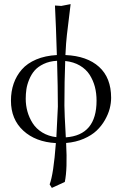

<svg xmlns="http://www.w3.org/2000/svg" viewBox="-20 -686 619 933"><path d="M294.9 198.2 231.9 227.1 221.2 210Q240.2 160.6 251.5 9.3Q152.8 3.9 93 -51.3Q33.2 -106.4 33.2 -196.8Q33.2 -241.7 46.4 -279.8Q59.6 -317.9 85.9 -348.1Q112.3 -378.4 156 -397Q199.7 -415.5 256.3 -418.5Q252 -563 247.1 -659.2L277.8 -657.2L323.2 -666L305.2 -517.1Q300.8 -481 297.9 -418.5Q402.8 -414.1 461.4 -361.1Q520 -308.1 520 -210.9Q520 -185.5 513.2 -158.7Q506.3 -131.8 490 -103Q473.6 -74.2 449.5 -51.3Q425.3 -28.3 387 -11.7Q348.6 4.9 301.3 8.8Q308.1 134.8 294.9 198.2ZM299.8 -18.6Q449.2 -28.8 449.2 -196.8Q449.2 -232.4 441.2 -263.7Q433.1 -294.9 415.8 -322.3Q398.4 -349.6 368.2 -367.4Q337.9 -385.3 296.9 -389.6Q293 -294.4 293 -172.9Q293 -138.2 299.8 -18.6ZM257.3 -390.6Q220.2 -388.7 192.1 -375.2Q164.1 -361.8 147.9 -343Q131.8 -324.2 121.6 -299.1Q111.3 -273.9 108.2 -251.7Q105 -229.5 105 -206.1Q105 -174.3 113.3 -144.3Q121.6 -114.3 138.7 -87.4Q155.8 -60.5 185.5 -42.2Q215.3 -23.9 253.9 -19.5L261.2 -168Q261.2 -258.8 257.3 -390.6Z"/></svg>

Font: Linux Libertine Display G
Style: Regular
Weight: 400
Designer: Philipp H. Poll
Foundry: Philipp H. Poll
Version: Version 5.0.9